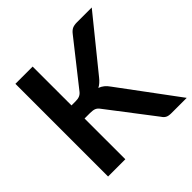

<svg xmlns="http://www.w3.org/2000/svg" viewBox="-182 -891 1059 1059"><g transform="rotate(-45 347.0 -361.5)"><path d="M215 -420H246.5Q265.5 -420 278 -425.2Q290.5 -430.5 299.5 -442L499 -694.5Q511.5 -710.5 525.2 -716.8Q539 -723 560 -723H676L432.5 -422.5Q411 -395 388 -383.5Q404.5 -377.5 417.8 -366.8Q431 -356 443 -338.5L694 0H575.5Q551.5 0 539.8 -6.8Q528 -13.5 520 -26.5L315.5 -293.5Q306 -307 293.5 -312.5Q281 -318 257.5 -318H215V0H80.5V-723H215Z"/></g></svg>

Font: LatoLatin
Style: Bold
Weight: 700
Designer: Lukasz Dziedzic with Adam Twardoch and Botio Nikoltchev
Foundry: tyPoland Lukasz Dziedzic
Version: Version 2.015; 2015-08-06; http://www.latofonts.com/